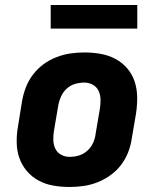

<svg xmlns="http://www.w3.org/2000/svg" viewBox="-20 -737 640 765"><path d="M257 8Q224 8 192.5 2.5Q161 -3 134 -17.5Q107 -32 87 -55.5Q67 -79 57 -108Q47 -137 46.5 -169.5Q46 -202 52 -235L68 -335Q73 -363 83.5 -390Q94 -417 112 -440.5Q130 -464 154 -481.5Q178 -499 205.5 -509.5Q233 -520 260.5 -524Q288 -528 316 -528Q349 -528 380.5 -522.5Q412 -517 439.5 -502.5Q467 -488 487 -464.5Q507 -441 516.5 -412Q526 -383 526.5 -350.5Q527 -318 522 -285L505 -185Q501 -157 490.5 -130Q480 -103 462 -79.5Q444 -56 419.5 -38.5Q395 -21 368 -10.5Q341 0 313 4Q285 8 257 8ZM257 -112Q276 -112 294.5 -117.5Q313 -123 328 -136.5Q343 -150 351 -168Q359 -186 361 -204L378 -304Q381 -323 380.5 -341.5Q380 -360 372.5 -375.5Q365 -391 349.5 -399.5Q334 -408 316 -408Q297 -408 278.5 -402.5Q260 -397 245.5 -383.5Q231 -370 223 -352Q215 -334 212 -316L195 -216Q192 -197 192.5 -178.5Q193 -160 200.5 -144.5Q208 -129 223.5 -120.5Q239 -112 257 -112ZM527 -623H182V-717H527Z"/></svg>

Font: Iosevka Heavy Extended Oblique
Style: Regular
Weight: 900
Width: 7
Italic angle: -9°
Monospace: yes
Designer: Belleve Invis
Foundry: Belleve Invis
Version: Version 32.5.0; ttfautohint (v1.8.4)